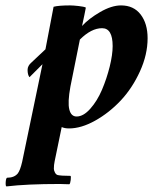

<svg xmlns="http://www.w3.org/2000/svg" viewBox="-74 -458 578 692"><path d="M293.9 -356.4Q254.9 -356.4 213.9 -315.4Q213.9 -315.4 179.7 -145.5Q169.4 -88.9 175.8 -63.5Q182.1 -38.1 202.1 -38.1Q226.6 -38.1 251.5 -66.2Q276.4 -94.2 293.5 -134.3Q310.5 -174.3 321.3 -217.5Q332 -260.7 332 -292Q332 -356.4 293.9 -356.4ZM362.3 -438.5Q407.7 -438.5 432.9 -405.8Q458 -373 458 -320.3Q458 -261.2 430.4 -200.7Q402.8 -140.1 361.1 -95.7Q319.3 -51.3 269 -23.2Q218.8 4.9 174.8 4.9Q159.2 4.9 148.4 0L123 123Q120.1 136.2 120.1 150.4Q120.1 155.8 123.8 163.3Q127.4 170.9 133.8 172.9Q146.5 175.8 179.7 175.8Q182.6 176.3 180.9 190.4Q179.2 204.6 175.8 206.1Q168.9 206.1 157.7 205.6Q146.5 205.1 141.6 205.1Q22 205.1 -50.8 213.9Q-54.2 212.9 -53.5 199Q-52.7 185.1 -48.8 182.6Q-22.5 182.6 -9.8 167Q-1 155.3 5.9 125L79.1 -226.6L32.2 -179.7Q25.4 -188.5 25.4 -206.1Q25.4 -221.2 40 -233.4L89.8 -280.3L119.1 -433.6Q137.2 -438.5 178.7 -438.5Q189.5 -438.5 209.2 -436.3Q229 -434.1 235.4 -430.7Q231.9 -411.1 221.7 -364.3Q245.6 -390.6 286.9 -414.6Q328.1 -438.5 362.3 -438.5Z"/></svg>

Font: Amiri
Style: Bold Slanted
Weight: 700
Italic angle: 9°
Designer: Khaled Hosny
Version: Version 000.107